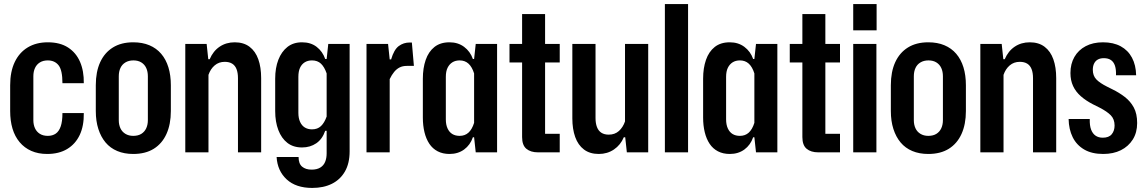

<svg xmlns="http://www.w3.org/2000/svg" viewBox="-20 -749 5635 944"><path d="M212 8Q168 8 134 -7Q100 -22 76.5 -50Q53 -78 41.5 -116.5Q30 -155 30 -203V-330Q30 -397 52.5 -444Q75 -491 116.5 -516Q158 -541 215 -541Q275 -541 314.5 -515.5Q354 -490 373.5 -445Q393 -400 392 -340H287Q287 -404 268 -428Q249 -452 215 -452Q192 -452 176 -442Q160 -432 152 -414.5Q144 -397 144 -374V-158Q144 -136 152 -118.5Q160 -101 176 -91Q192 -81 215 -81Q238 -81 254 -92Q270 -103 278.5 -127.5Q287 -152 287 -193H392Q393 -130 372 -85.5Q351 -41 310.5 -16.5Q270 8 212 8Z M635 8Q591 8 556.5 -6.5Q522 -21 499 -48.5Q476 -76 463.5 -115Q451 -154 451 -203V-330Q451 -396 472.5 -443Q494 -490 535 -515.5Q576 -541 635 -541Q680 -541 714.5 -526.5Q749 -512 772.5 -484.5Q796 -457 808 -418Q820 -379 820 -330V-203Q820 -138 798.5 -90.5Q777 -43 736 -17.5Q695 8 635 8ZM635 -81Q659 -81 675 -91Q691 -101 699 -118.5Q707 -136 707 -158V-374Q707 -397 699 -414.5Q691 -432 675 -442Q659 -452 636 -452Q613 -452 596.5 -442Q580 -432 572 -414.5Q564 -397 564 -374V-158Q564 -136 572 -118.5Q580 -101 596.5 -91Q613 -81 635 -81Z M891 0V-533H996L1004 -458H1011Q1028 -498 1060 -519.5Q1092 -541 1134 -541Q1178 -541 1207 -519Q1236 -497 1250 -457.5Q1264 -418 1264 -365V0H1150V-365Q1150 -391 1143 -409Q1136 -427 1121.5 -436Q1107 -445 1085 -445Q1056 -445 1035.5 -427.5Q1015 -410 1005 -381V0Z M1515 175Q1435 175 1389.5 133Q1344 91 1340 23H1448Q1448 56 1465.5 70.5Q1483 85 1512 85Q1538 85 1554.5 75Q1571 65 1578.5 47Q1586 29 1586 5V-106H1579Q1565 -65 1535 -44.5Q1505 -24 1465 -24Q1422 -24 1393 -46.5Q1364 -69 1348.5 -109.5Q1333 -150 1333 -203V-362Q1333 -415 1348.5 -455Q1364 -495 1393 -518Q1422 -541 1465 -541Q1508 -541 1537 -518.5Q1566 -496 1579 -459H1586L1594 -533H1699V-5Q1699 54 1676 94Q1653 134 1612 154.5Q1571 175 1515 175ZM1514 -113Q1541 -113 1558 -129Q1575 -145 1586 -176V-388Q1575 -420 1558 -436Q1541 -452 1514 -452Q1493 -452 1478 -442.5Q1463 -433 1455 -415.5Q1447 -398 1447 -371V-194Q1447 -168 1455.5 -149.5Q1464 -131 1479 -122Q1494 -113 1514 -113Z M1782 0V-533H1888L1896 -457H1903Q1917 -505 1940.5 -522.5Q1964 -540 1994 -540H2005L2015 -425H1980Q1960 -425 1945 -417.5Q1930 -410 1918 -395.5Q1906 -381 1896 -360V0Z M2190 8Q2157 8 2132 -5Q2107 -18 2091 -42Q2075 -66 2067 -99Q2059 -132 2059 -171V-362Q2059 -414 2073 -454.5Q2087 -495 2116 -518Q2145 -541 2190 -541Q2232 -541 2262 -518.5Q2292 -496 2305 -459H2311L2319 -533H2424V0H2319L2311 -74H2305Q2292 -36 2262 -14Q2232 8 2190 8ZM2240 -81Q2266 -81 2283.5 -97Q2301 -113 2311 -145V-388Q2301 -420 2283.5 -436Q2266 -452 2240 -452Q2219 -452 2204 -442.5Q2189 -433 2180.5 -415.5Q2172 -398 2172 -371V-162Q2172 -136 2180.5 -117.5Q2189 -99 2204 -90Q2219 -81 2240 -81Z M2625 0Q2589 0 2568 -17.5Q2547 -35 2547 -75V-680H2660V-91H2732V0ZM2485 -442V-533H2732V-442Z M3167 -533V0H3062L3054 -74H3047Q3031 -36 2998.5 -14Q2966 8 2924 8Q2880 8 2851 -14Q2822 -36 2808 -75.5Q2794 -115 2794 -167V-533H2908V-168Q2908 -143 2915 -124.5Q2922 -106 2936.5 -96.5Q2951 -87 2973 -87Q3003 -87 3023 -105Q3043 -123 3053 -152V-533Z M3249 0V-729H3363V0Z M3568 8Q3535 8 3510 -5Q3485 -18 3469 -42Q3453 -66 3445 -99Q3437 -132 3437 -171V-362Q3437 -414 3451 -454.5Q3465 -495 3494 -518Q3523 -541 3568 -541Q3610 -541 3640 -518.5Q3670 -496 3683 -459H3689L3697 -533H3802V0H3697L3689 -74H3683Q3670 -36 3640 -14Q3610 8 3568 8ZM3618 -81Q3644 -81 3661.5 -97Q3679 -113 3689 -145V-388Q3679 -420 3661.5 -436Q3644 -452 3618 -452Q3597 -452 3582 -442.5Q3567 -433 3558.5 -415.5Q3550 -398 3550 -371V-162Q3550 -136 3558.5 -117.5Q3567 -99 3582 -90Q3597 -81 3618 -81Z M4003 0Q3967 0 3946 -17.5Q3925 -35 3925 -75V-680H4038V-91H4110V0ZM3863 -442V-533H4110V-442Z M4175 0V-533H4289V0ZM4175 -600V-729H4290V-600Z M4544 8Q4500 8 4465.5 -6.5Q4431 -21 4408 -48.5Q4385 -76 4372.5 -115Q4360 -154 4360 -203V-330Q4360 -396 4381.5 -443Q4403 -490 4444 -515.5Q4485 -541 4544 -541Q4589 -541 4623.5 -526.5Q4658 -512 4681.5 -484.5Q4705 -457 4717 -418Q4729 -379 4729 -330V-203Q4729 -138 4707.5 -90.5Q4686 -43 4645 -17.5Q4604 8 4544 8ZM4544 -81Q4568 -81 4584 -91Q4600 -101 4608 -118.5Q4616 -136 4616 -158V-374Q4616 -397 4608 -414.5Q4600 -432 4584 -442Q4568 -452 4545 -452Q4522 -452 4505.5 -442Q4489 -432 4481 -414.5Q4473 -397 4473 -374V-158Q4473 -136 4481 -118.5Q4489 -101 4505.5 -91Q4522 -81 4544 -81Z M4800 0V-533H4905L4913 -458H4920Q4937 -498 4969 -519.5Q5001 -541 5043 -541Q5087 -541 5116 -519Q5145 -497 5159 -457.5Q5173 -418 5173 -365V0H5059V-365Q5059 -391 5052 -409Q5045 -427 5030.5 -436Q5016 -445 4994 -445Q4965 -445 4944.5 -427.5Q4924 -410 4914 -381V0Z M5404 8Q5348 8 5310.5 -14Q5273 -36 5254 -74.5Q5235 -113 5234 -164H5338Q5337 -132 5344.5 -112Q5352 -92 5366.5 -82Q5381 -72 5402 -72Q5432 -72 5446 -89Q5460 -106 5460 -132Q5460 -163 5441.5 -182Q5423 -201 5386 -220L5354 -236Q5319 -254 5294 -276Q5269 -298 5256 -326Q5243 -354 5243 -390Q5243 -435 5262.5 -469Q5282 -503 5318 -522Q5354 -541 5403 -541Q5454 -541 5490 -521.5Q5526 -502 5545.5 -465.5Q5565 -429 5566 -379H5467Q5468 -407 5462 -425.5Q5456 -444 5442.5 -453.5Q5429 -463 5407 -463Q5390 -463 5378 -456.5Q5366 -450 5359.5 -437Q5353 -424 5353 -406Q5353 -377 5370 -359Q5387 -341 5423 -323L5449 -310Q5482 -294 5510 -272.5Q5538 -251 5554.5 -220.5Q5571 -190 5571 -144Q5571 -97 5549.5 -63Q5528 -29 5491 -10.5Q5454 8 5404 8Z"/></svg>

Font: Hubot Sans Condensed SemiBold
Style: Regular
Weight: 600
Width: 3
Designer: Deni Anggara
Foundry: GitHub, Inc., Subsidiary of Microsoft Corporation
Version: Version 2.000